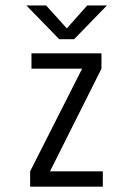

<svg xmlns="http://www.w3.org/2000/svg" viewBox="-20 -700 490 720"><path d="M381 -679.5 258 -553H202L79 -679.5H153L230.5 -593.5L307 -679.5ZM167.5 -57.5H365.5V0H93V-57.5L288 -442.5H98V-500H360.5V-442.5Z"/></svg>

Font: League Mono Condensed Light
Style: Regular
Weight: 300
Width: 1
Designer: Tyler Finck
Foundry: The League of Moveable Type / Tyler Finck
Version: Version 2.210